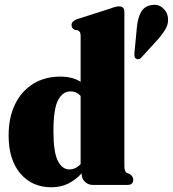

<svg xmlns="http://www.w3.org/2000/svg" viewBox="-20 -782 731 812"><path d="M16.5 -208.5Q16.5 -286 44 -341.8Q71.5 -397.5 120.8 -427.8Q170 -458 234.5 -458Q287 -458 321 -436V-629.5Q321 -641 318 -646Q315 -651 308.5 -654L296.5 -655.5Q282.5 -662.5 282.5 -676Q282.5 -691.5 304.5 -700.5L444 -745Q459.5 -751 468 -753Q476.5 -755 484 -755Q506 -755 506 -731V-82.5Q506 -66.5 508.8 -59.8Q511.5 -53 517.5 -50L529.5 -45.5Q543.5 -35.5 543.5 -22.5Q543.5 0 520 0H372Q353 0 339.2 -13.2Q325.5 -26.5 325.5 -44.5V-49Q299 -20.5 267.8 -5.2Q236.5 10 197.5 10Q115.5 10 66 -48.2Q16.5 -106.5 16.5 -208.5ZM206 -227.5Q206 -138.5 224.5 -102Q243 -65.5 273.5 -65.5Q300 -65.5 321 -88V-376Q304 -395.5 278 -395.5Q245.5 -395.5 225.8 -358.8Q206 -322 206 -227.5ZM559 -667.5Q562.5 -705 576 -730Q589.5 -755 618 -760Q646.5 -766 666 -750.2Q685.5 -734.5 689.5 -712.5Q694 -686 682.8 -664.5Q671.5 -643 651 -619L579 -540Q568.5 -527 556 -533.5Q550 -537 549 -543.5Q548 -550 548.5 -557.5Z"/></svg>

Font: Fraunces 144pt Soft Black
Style: Regular
Weight: 900
Version: Version 1.000;[b76b70a41]